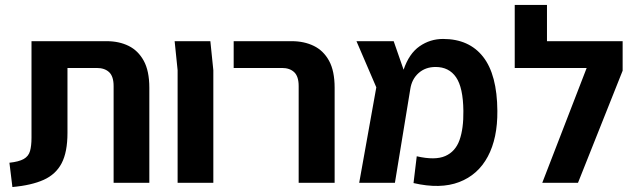

<svg xmlns="http://www.w3.org/2000/svg" viewBox="-20 -737 2562 774"><path d="M30 17 18 -81Q56 -85 75.5 -96Q95 -107 101 -128Q107 -149 107 -182V-571H410Q460 -571 498.5 -552Q537 -533 559.5 -492Q582 -451 582 -383V0H438V-390Q438 -429 420 -446Q402 -463 370 -463H252V-201Q252 -124 228.5 -79Q205 -34 156 -12Q107 10 30 17Z M696 0V-454L684 -571H828L840 -454V0Z M1184 0V-390Q1184 -429 1166 -446Q1148 -463 1117 -463H922V-571H1156Q1206 -571 1245 -552Q1284 -533 1306.5 -492Q1329 -451 1329 -383V0Z M1428 0 1497 -385 1417 -571H1567L1607 -456Q1629 -521 1671.5 -550.5Q1714 -580 1766 -580Q1871 -580 1927.5 -508Q1984 -436 1985 -290Q1986 -180 1946.5 -106Q1907 -32 1831 -3Q1755 26 1647 1L1660 -107Q1734 -90 1775 -108Q1816 -126 1832.5 -172.5Q1849 -219 1848 -290Q1847 -384 1818.5 -425.5Q1790 -467 1736 -467Q1695 -467 1667.5 -442.5Q1640 -418 1634 -378L1572 0Z M2166 0 2345 -463H2055V-717H2185V-571H2490V-452L2310 0Z"/></svg>

Font: Assistant
Style: Bold
Weight: 700
Designer: Hebrew By Ben Nathan, Latin by Paul Hunt
Version: Version 3.000